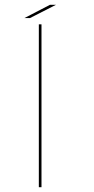

<svg xmlns="http://www.w3.org/2000/svg" viewBox="-20 -776 389 796"><path d="M141 0V-675H152V0ZM81 -701 187 -756H212L104 -701Z"/></svg>

Font: Anybody UltraExpanded Thin
Style: Regular
Weight: 100
Width: 9
Designer: Tyler Finck
Foundry: Etcetera Type Company
Version: Version 1.010; ttfautohint (v1.8.3) -l 8 -r 50 -G 200 -x 14 